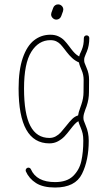

<svg xmlns="http://www.w3.org/2000/svg" viewBox="-20 -651 499 862"><path d="M95.2 113.8Q95.2 108.9 98.9 105.2Q102.5 101.6 107.4 101.6Q110.8 101.6 114 103.5Q117.2 105.5 118.7 108.9Q144 166.5 227.1 166.5Q280.3 166.5 308.3 139.2Q336.4 111.8 345.2 71.8Q354 31.7 354 -19.5Q354 -38.6 351.1 -51.3Q348.1 -64 342.8 -76.7Q339.8 -84 336.7 -91.8Q333.5 -99.6 332 -106.9Q324.2 -103 315.9 -94.2Q307.6 -85.4 296.4 -70.8Q281.2 -50.8 269.3 -38.3Q257.3 -25.9 240.2 -16.6Q223.1 -7.3 201.7 -7.3Q63.5 -7.3 63.5 -253.4Q63.5 -336.9 82.3 -391.1Q101.1 -445.3 133.1 -470.2Q165 -495.1 206.1 -495.1Q227.1 -495.1 242.4 -487.8Q257.8 -480.5 268.1 -470Q278.3 -459.5 291.5 -441.9L298.8 -432.1Q308.1 -419.9 316.2 -411.9Q324.2 -403.8 335.4 -397.5Q336.9 -406.2 343.8 -419.4L347.7 -428.7Q352.1 -439.5 354.2 -451.2Q356.4 -462.9 356.4 -480Q356.4 -485.4 360.1 -488.8Q363.8 -492.2 368.7 -492.2Q374 -492.2 377.4 -488.8Q380.9 -485.4 380.9 -480Q380.9 -446.3 370.1 -419.9L365.7 -409.7Q361.3 -399.4 359.6 -394Q357.9 -388.7 357.9 -381.8Q357.9 -373.5 359.6 -368.9Q361.3 -364.3 369.1 -345.2Q379.9 -321.3 379.9 -292.5L379.4 -237.3Q379.4 -205.1 368.7 -173.8Q365.7 -166 362.8 -158.2Q359.4 -148.9 356.9 -139.9Q354.5 -130.9 354.5 -123Q354.5 -114.7 356.2 -109.6Q357.9 -104.5 365.2 -86.4Q378.4 -56.2 378.4 -19.5Q378.4 68.4 348.1 129.6Q317.9 190.9 227.1 190.9Q173.3 190.9 141.8 170.9Q110.4 150.9 96.2 118.7Q95.2 116.7 95.2 113.8ZM201.7 -31.7Q217.3 -31.7 230.2 -38.8Q243.2 -45.9 252.9 -56.6Q262.7 -67.4 276.9 -85.4Q292.5 -105.5 304.2 -116.9Q315.9 -128.4 330.6 -132.8Q332 -145.5 340.8 -168.9L345.2 -181.6Q355 -210 355 -237.3L355.5 -292.5Q355.5 -315.4 346.7 -335.4Q342.8 -344.2 339.4 -353.3Q335.9 -362.3 334.5 -370.6Q316.9 -378.4 304 -390.4Q291 -402.3 279.3 -417.5Q278.3 -418.5 270 -429.7Q258.8 -444.3 251 -452.4Q243.2 -460.4 232.4 -465.6Q221.7 -470.7 206.1 -470.7Q153.3 -470.7 120.6 -418.5Q87.9 -366.2 87.9 -253.4Q87.9 -140.1 116.2 -85.9Q144.5 -31.7 201.7 -31.7ZM232.9 -563Q223.6 -563 216.6 -570.1Q209.5 -577.1 209.5 -586.4Q209.5 -589.8 210.9 -594.2L218.8 -615.7Q221.2 -622.6 227.1 -627Q232.9 -631.3 240.7 -631.3Q250.5 -631.3 257.3 -624.5Q264.2 -617.7 264.2 -607.9Q264.2 -604.5 262.7 -600.1L254.9 -578.6Q252.4 -571.8 246.6 -567.4Q240.7 -563 232.9 -563Z"/></svg>

Font: Velvelyne Light
Style: Regular
Weight: 200
Designer: Manon Van der Borght et Mariel Nils
Foundry: Velvetyne
Version: Version 1.070